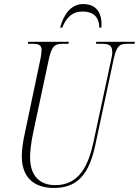

<svg xmlns="http://www.w3.org/2000/svg" viewBox="-20 -921 688 951"><path d="M278 -784H288C310 -837 340 -864 389 -864C441 -864 471 -838 472 -784H482C488 -856 458 -901 392 -901C333 -901 295 -851 278 -784ZM248 10C375 10 425 -74 453 -207L541 -619C557 -698 574 -704 612 -704H646L648 -714H457L455 -704H485C516 -704 536 -699 536 -663C536 -652 534 -639 529 -618L442 -213C418 -105 374 -4 254 -4C173 -4 129 -54 129 -142C129 -167 133 -213 145 -267L220 -619C235 -693 251 -704 289 -704H319L321 -714H120L118 -704H145C173 -704 186 -696 186 -673C186 -664 184 -645 178 -618L104 -266C93 -217 88 -176 88 -147C88 -47 143 10 248 10Z"/></svg>

Font: Noto Serif Display ExtraCondensed ExtraLight
Style: Italic
Weight: 200
Width: 2
Italic angle: -12°
Designer: Monotype Design Team
Foundry: Monotype Imaging Inc.
Version: Version 2.009